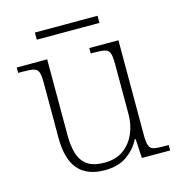

<svg xmlns="http://www.w3.org/2000/svg" viewBox="-102 -757 808 859"><g transform="rotate(-15 302.5 -328.0)"><path d="M279 10Q198 10 157 -37.5Q116 -85 116 -184V-439Q116 -473 110.5 -488Q105 -503 88.5 -507Q72 -511 38 -511H17V-536H158V-183Q158 -137 168.5 -100.5Q179 -64 207 -43.5Q235 -23 287 -23Q340 -23 375 -48.5Q410 -74 428 -115Q446 -156 446 -205V-438Q446 -472 440.5 -487.5Q435 -503 418.5 -507Q402 -511 368 -511H353V-536H488V-97Q488 -64 493.5 -48.5Q499 -33 514 -29Q529 -25 558 -25H584V0H453L448 -89H444Q422 -46 382 -18Q342 10 279 10ZM136 -633V-666H426V-633Z"/></g></svg>

Font: Noto Serif Kannada ExtraLight
Style: Regular
Weight: 250
Version: Version 2.003